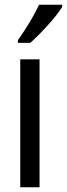

<svg xmlns="http://www.w3.org/2000/svg" viewBox="-20 -786 281 806"><path d="M241 -766H144C123 -721 93 -671 55 -617V-606H107C148 -642 216 -715 241 -757ZM146 0V-537H65V0Z"/></svg>

Font: Noto Sans UI Condensed
Style: Regular
Weight: 400
Width: 3
Designer: Monotype Design Team
Foundry: Monotype Imaging Inc.
Version: Version 1.901